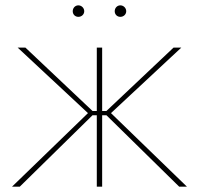

<svg xmlns="http://www.w3.org/2000/svg" viewBox="-20 -698 744 718"><path d="M273 -635C285 -635 295 -644 295 -656C295 -668 285 -678 273 -678C261 -678 252 -668 252 -656C252 -644 261 -635 273 -635ZM430 -635C442 -635 452 -644 452 -656C452 -668 442 -678 430 -678C418 -678 409 -668 409 -656C409 -644 418 -635 430 -635ZM342 0H362V-267H378L650 0H679L395 -275L658 -520H629L378 -283H362V-520H342V-283H326L75 -520H46L309 -275L25 0H54L326 -267H342Z"/></svg>

Font: Fixel Text Thin
Style: Regular
Weight: 100
Width: 4
Designer: AlfaBravo + MacPaw
Foundry: Kyrylo Tkachov, Marchela Mozhyna, Serhii Makarenko, Maria Weinstein, Zakhar Kryvoshyya
Version: Version 1.211